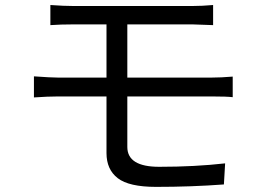

<svg xmlns="http://www.w3.org/2000/svg" viewBox="-20 -730 1040 765"><path d="M826.2 -345.7H487.3V-144.5Q487.3 -65.4 614.3 -65.4Q756.8 -65.4 877 -79.1L872.1 4.9Q742.2 14.6 601.6 14.6Q494.1 14.6 449.2 -20Q404.3 -54.7 404.3 -120.1V-345.7H210Q171.9 -345.7 115.2 -341.8V-425.8Q183.6 -420.9 210 -420.9H404.3V-632.8H271.5Q221.7 -632.8 180.7 -629.9V-710Q235.4 -706.1 271.5 -706.1H747.1Q784.2 -706.1 829.1 -710V-629.9Q755.9 -632.8 747.1 -632.8H487.3V-420.9H824.2Q860.4 -420.9 907.2 -424.8V-342.8Q883.8 -345.7 826.2 -345.7Z"/></svg>

Font: Gen Shin Gothic Regular
Style: Regular
Weight: 400
Designer: [Source Han Sans]
Ryoko NISHIZUKA  (kana & ideographs); Paul D. Hunt (Latin, Greek & Cyrillic); Wenlong ZHANG  (bopomofo
Version: Version 1.002.20150607